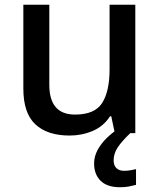

<svg xmlns="http://www.w3.org/2000/svg" viewBox="-20 -559 671 806"><path d="M548 -539V0H462L447 -71H442Q415 -29 369.5 -9.5Q324 10 272 10Q179 10 128.5 -37Q78 -84 78 -187V-539H187V-203Q187 -78 295 -78Q378 -78 409 -127Q440 -176 440 -268V-539ZM457 114Q457 136 469 147Q481 158 500 158Q517 158 529.5 155.5Q542 153 551 151V217Q536 221 520.5 224Q505 227 484 227Q430 227 402.5 200Q375 173 375 127Q375 98 389.5 71Q404 44 427 21.5Q450 -1 473 -16L527 0Q493 32 475 58.5Q457 85 457 114Z"/></svg>

Font: Noto Sans Sora Sompeng Medium
Style: Regular
Weight: 500
Designer: Monotype Design Team. David Williams.
Foundry: Monotype Imaging Inc.
Version: Version 2.101; ttfautohint (v1.8.4.7-5d5b)